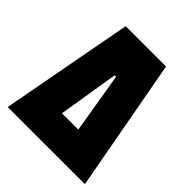

<svg xmlns="http://www.w3.org/2000/svg" viewBox="-175 -734 848 848"><g transform="rotate(45 249.0 -310.5)"><path d="M8 0 124 -621H376L490 0ZM197 -150H299L252 -433H243Z"/></g></svg>

Font: Passion One
Style: Regular
Weight: 400
Designer: Alejandro Lo Celso
Foundry: Fontstage
Version: Version 1.001